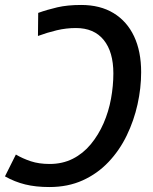

<svg xmlns="http://www.w3.org/2000/svg" viewBox="-31 -744 618 774"><path d="M296 -724Q373 -724 427 -691Q481 -658 509.5 -597.5Q538 -537 538 -453Q538 -389 523.5 -323.5Q509 -258 480 -198Q451 -138 406.5 -91Q362 -44 302.5 -17Q243 10 168 10Q113 10 70.5 -0.5Q28 -11 -11 -33L33 -121Q60 -105 93 -94Q126 -83 169 -83Q221 -83 262.5 -104Q304 -125 335 -162.5Q366 -200 386.5 -247Q407 -294 416.5 -346Q426 -398 426 -448Q426 -535 387 -583Q348 -631 275 -631Q236 -631 198 -622Q160 -613 122 -599L123 -692Q159 -705 200 -714.5Q241 -724 296 -724Z"/></svg>

Font: Noto Sans Display Medium
Style: Italic
Weight: 500
Italic angle: -12°
Designer: Monotype Design Team
Foundry: Monotype Imaging Inc.
Version: Version 2.003